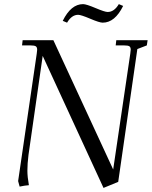

<svg xmlns="http://www.w3.org/2000/svg" viewBox="-20 -897 736 931"><path d="M67.9 -19 158.2 -637.2Q160.2 -650.9 160.2 -655.8Q160.2 -668.5 153.3 -672.6Q146.5 -676.8 127.9 -676.8H86.9L89.8 -702.1H238.8L528.8 -75.2L611.8 -637.2Q613.8 -650.9 613.8 -655.8Q613.8 -668.5 607.2 -672.6Q600.6 -676.8 582 -676.8H541L543.9 -702.1H695.8L691.9 -676.8L646 -659.2L553.2 -15.1L481.9 14.2L187 -626L118.2 -146Q112.8 -103.5 112.8 -68.8Q112.8 -40 120.1 1Q100.1 2.4 75.2 7.8ZM284.2 -795.9Q324.2 -877 382.8 -877Q398.4 -877 443.4 -857.9Q488.3 -838.9 502 -838.9Q533.7 -838.9 556.2 -877L577.1 -868.2Q537.1 -787.1 478 -787.1Q462.4 -787.1 417.5 -806.2Q372.6 -825.2 358.9 -825.2Q327.6 -825.2 305.2 -787.1Z"/></svg>

Font: Dihjauti
Style: Italic
Weight: 400
Italic angle: -9°
Designer: T. Christopher White
Version: Version 3.0.0